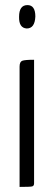

<svg xmlns="http://www.w3.org/2000/svg" viewBox="-20 -735 211 755"><path d="M55 -669Q55 -715 88 -715Q119 -715 119 -670Q117 -623 85 -623Q54 -625 55 -669ZM114 -14Q114 -4 106.5 -2Q99 0 57 0V-473Q57 -492 67.5 -496Q78 -500 114 -500Z"/></svg>

Font: Yanone Kaffeesatz Light
Style: Regular
Weight: 300
Designer: Yanone (Cyrillic: Daniel Pouzeot)
Foundry: Yanone
Version: Version 1.003;PS 001.003;hotconv 1.0.88;makeotf.lib2.5.64775